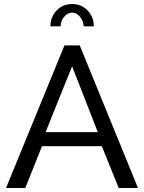

<svg xmlns="http://www.w3.org/2000/svg" viewBox="-20 -936 717 956"><path d="M301 -710H377L667 0H571L487 -208H189L106 0H10ZM467 -278 339 -606 207 -278ZM282 -805H231Q231 -852 262 -884Q293 -916 339 -916Q385 -916 416 -884Q447 -852 447 -805H397Q394 -834 377.5 -853.5Q361 -873 339 -873Q317 -873 299.5 -852.5Q282 -832 282 -805Z"/></svg>

Font: YasnoRaleway Medium
Style: Regular
Weight: 500
Designer: Matt McInerney, Pablo Impallari, Rodrigo Fuenzalida
Foundry: Matt McInerney, Pablo Impallari, Rodrigo Fuenzalida
Version: Version 4.026